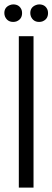

<svg xmlns="http://www.w3.org/2000/svg" viewBox="-44 -847 237 867"><path d="M-24.4 -788.1Q-24.4 -814.5 1 -824.2Q8.8 -827.1 15.6 -827.1Q43.9 -827.1 53.7 -801.8Q55.7 -794.9 55.7 -788.1Q55.7 -759.8 29.3 -750Q22.5 -748 15.6 -748Q-10.7 -748 -21.5 -772.5Q-24.4 -780.3 -24.4 -788.1ZM92.8 -788.1Q92.8 -814.5 118.2 -824.2Q126 -827.1 132.8 -827.1Q161.1 -827.1 170.9 -801.8Q172.9 -794.9 172.9 -788.1Q172.9 -759.8 146.5 -750Q139.6 -748 132.8 -748Q106.4 -748 95.7 -772.5Q92.8 -780.3 92.8 -788.1ZM41 0V-683.6H107.4V0Z"/></svg>

Font: Post No Bills Jaffna Medium
Style: Regular
Weight: 500
Designer: Kosala Senevirathne, Siva Puranthara, Lasantha Premarathna, Tharique Azeez
Foundry: Mooniak
Version: Version 1.220 ; ttfautohint (v1.6)